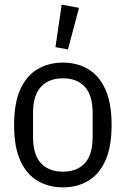

<svg xmlns="http://www.w3.org/2000/svg" viewBox="-20 -799 544 831"><path d="M252 12Q192 12 144 -15.5Q96 -43 68.5 -102.5Q41 -162 41 -258Q41 -354 68.5 -413.5Q96 -473 144 -500.5Q192 -528 252 -528Q313 -528 360.5 -500.5Q408 -473 435.5 -413.5Q463 -354 463 -258Q463 -162 435.5 -102.5Q408 -43 360.5 -15.5Q313 12 252 12ZM252 -56Q314 -56 347.5 -93Q381 -130 381 -206V-310Q381 -386 347.5 -423Q314 -460 252 -460Q191 -460 157 -423Q123 -386 123 -310V-206Q123 -130 157 -93Q191 -56 252 -56ZM322 -765 274 -585 220 -595 247 -779Z"/></svg>

Font: IBM Plex Sans Condensed
Style: Regular
Weight: 400
Width: 3
Designer: Mike Abbink, Paul van der Laan, Pieter van Rosmalen
Foundry: Bold Monday
Version: Version 3.201